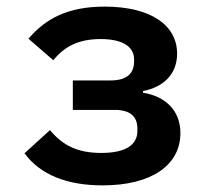

<svg xmlns="http://www.w3.org/2000/svg" viewBox="-20 -548 640 580"><path d="M290 12C439 12 525 -50 525 -146C525 -214 480 -257 412 -268V-273C475 -285 515 -325 515 -386C515 -471 437 -528 296 -528C185 -528 118 -492 66 -431L141 -366C176 -409 219 -430 284 -430C355 -430 385 -404 385 -369V-362C385 -326 363 -305 314 -305H200V-216H327C372 -216 395 -197 395 -160V-152C395 -112 362 -86 286 -86C215 -86 170 -108 131 -155L54 -85C101 -21 181 12 290 12Z"/></svg>

Font: IBM Mono SemiBold
Style: Regular
Weight: 600
Monospace: yes
Designer: Mike Abbink, Paul van der Laan, Pieter van Rosmalen
Foundry: Bold Monday
Version: Version 2.3